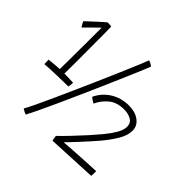

<svg xmlns="http://www.w3.org/2000/svg" viewBox="-160 -818 998 998"><g transform="rotate(45 339.0 -319.5)"><path d="M140.5 -285.5Q153.5 -285.5 174.5 -285Q195.5 -284.5 206.5 -283.5Q206 -277.5 205.2 -268Q204.5 -258.5 203.5 -252.5Q193 -252.5 169 -252Q145 -251.5 117 -250.8Q89 -250 65.5 -248.8Q42 -247.5 32.5 -246.5Q32 -252.5 31.8 -261.8Q31.5 -271 31.5 -278.5Q38.5 -279.5 54.5 -281Q70.5 -282.5 86.2 -283.8Q102 -285 107 -285Q107.5 -291.5 107.8 -321.8Q108 -352 108.2 -393.2Q108.5 -434.5 108.8 -476.5Q109 -518.5 109 -550Q109 -581.5 109 -591Q105.5 -588 90 -572.8Q74.5 -557.5 58 -541Q41.5 -524.5 34.5 -517.5Q31 -522.5 26.2 -530.8Q21.5 -539 17.5 -547Q21.5 -551 39 -567.2Q56.5 -583.5 77.2 -602.5Q98 -621.5 111.5 -632.5Q117 -632.5 125.8 -632Q134.5 -631.5 140 -630.5Q140.5 -627.5 140.8 -589Q141 -550.5 141.2 -491.8Q141.5 -433 141.5 -368Q141.5 -343.5 141.2 -322.5Q141 -301.5 140.5 -285.5ZM403.5 -645.5Q421.5 -640 433.5 -629Q429 -616.5 413.5 -579.8Q398 -543 375.5 -491Q353 -439 326.8 -379Q300.5 -319 273.2 -258Q246 -197 221.5 -143Q197 -89 178 -49.5Q159 -10 149.5 7.5Q143 5.5 133.5 0.8Q124 -4 119.5 -7.5Q129 -23.5 148.2 -63.8Q167.5 -104 192.5 -159.2Q217.5 -214.5 245.2 -276.8Q273 -339 299.8 -400.2Q326.5 -461.5 349 -513.8Q371.5 -566 386 -601.2Q400.5 -636.5 403.5 -645.5ZM616.5 -43.5Q616.5 -34 616.2 -23.5Q616 -13 615 -8L343.5 5Q342.5 0.5 341 -7.8Q339.5 -16 338.5 -25Q361 -46 394.5 -81.5Q428 -117 457.5 -149.5Q480 -174.5 505.5 -205Q531 -235.5 549 -265.8Q567 -296 567 -320Q567 -348.5 544.5 -361Q522 -373.5 493 -373.5Q441.5 -373.5 409 -347.8Q376.5 -322 358 -282Q353 -284.5 343.2 -290.8Q333.5 -297 328 -302Q350.5 -349.5 394.5 -377.5Q438.5 -405.5 496.5 -405.5Q542 -405.5 571.8 -383.5Q601.5 -361.5 601.5 -326Q601.5 -290.5 577.5 -250.8Q553.5 -211 519 -170Q503.5 -152 483.5 -129.8Q463.5 -107.5 443.8 -86.2Q424 -65 409.5 -49.8Q395 -34.5 390.5 -30Q403 -31.5 432.5 -33.5Q462 -35.5 498 -37.5Q534 -39.5 566.2 -41.2Q598.5 -43 616.5 -43.5Z"/></g></svg>

Font: Grandstander Thin
Style: Regular
Weight: 100
Designer: Tyler Finck
Foundry: Etcetera Type Co
Version: Version 1.200; ttfautohint (v1.8.3)